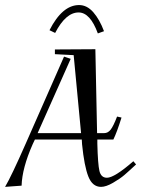

<svg xmlns="http://www.w3.org/2000/svg" viewBox="-23 -729 559 760"><path d="M172.9 -609.4Q223.6 -709 290 -709Q321.3 -709 346.2 -680.7Q371.1 -652.3 388.7 -605.5L364.3 -596.7Q334 -679.7 288.1 -679.7Q237.3 -679.7 195.3 -598.6ZM-2.9 10.7Q21.5 -30.3 79.1 -161.1L230.5 -504.9L256.8 -496.1L126 -202.1H297.9L268.6 -510.7L194.3 -514.6V-533.2L354.5 -534.2Q359.4 -270.5 361.3 -202.1H389.6Q404.3 -202.1 415 -215.8Q425.8 -229.5 440.4 -267.6L458 -263.7Q440.4 -207 425.8 -176.8H362.3V-160.2Q364.3 -79.1 370.6 -52.2Q377 -25.4 400.4 -25.4Q429.7 -25.4 504.9 -90.8L515.6 -78.1Q486.3 -50.8 469.2 -36.1Q452.1 -21.5 424.3 -5.4Q396.5 10.7 377 10.7Q342.8 10.7 326.7 -30.3Q310.5 -71.3 301.8 -158.2L300.8 -176.8H115.2L106.4 -158.2Q64.5 -63.5 62.5 5.9Z"/></svg>

Font: Kleymisska
Style: Regular
Weight: 500
Italic angle: -8°
Designer: gluk
Foundry: gluk
Version: Version 0.298